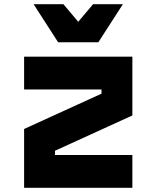

<svg xmlns="http://www.w3.org/2000/svg" viewBox="-20 -888 740 908"><path d="M94 -620H606V-342L240 -175V-155H606V0H94V-278L460 -445V-465H94ZM561 -868 445 -688H255L139 -868H280L350 -785L420 -868Z"/></svg>

Font: Martian Mono ExtraBold
Style: Regular
Weight: 800
Monospace: yes
Designer: Roman Shamin
Foundry: Evil Martians
Version: Version 1.000; ttfautohint (v1.8.4.7-5d5b)